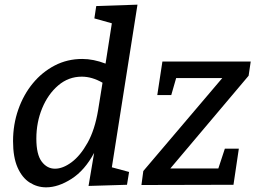

<svg xmlns="http://www.w3.org/2000/svg" viewBox="-20 -794 1105 824"><path d="M178 10Q140 10 107.5 -10.5Q75 -31 55.5 -75Q36 -119 36 -188Q36 -260 58.5 -324Q81 -388 121 -436.5Q161 -485 215 -513Q269 -541 333 -541Q357 -541 382 -536Q407 -531 433 -521L460 -694L385 -715L393 -768L570 -774L460 -76L534 -56L525 -1L360 4L384 -138Q344 -63 287 -26.5Q230 10 178 10ZM216 -70Q250 -70 287.5 -98Q325 -126 356 -181.5Q387 -237 401 -321L420 -439Q375 -465 331 -465Q274 -465 230 -427.5Q186 -390 161 -329.5Q136 -269 136 -199Q136 -131 159 -100.5Q182 -70 216 -70ZM1005 -156 982 -1 587 0 595 -60 934 -459H736L715 -386H655L677 -530H1056L1047 -469L711 -71H917L945 -156Z"/></svg>

Font: Bitter Medium
Style: Italic
Weight: 500
Italic angle: -9°
Designer: Sol Matas, and Bitter project Authors
Foundry: Sol Matas
Version: Version 2.001